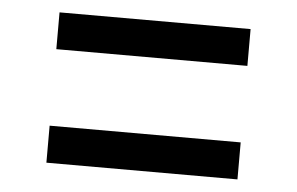

<svg xmlns="http://www.w3.org/2000/svg" viewBox="-36 -551 712 460"><g transform="rotate(5 320.0 -321.0)"><path d="M549.5 -502V-413.5H90V-502ZM549.5 -229.5V-140.5H90V-229.5Z"/></g></svg>

Font: Merriweather
Style: Bold
Weight: 700
Designer: Eben Sorkin
Foundry: Eben Sorkin
Version: Version 2.100; ttfautohint (v1.7.19-72a1) -l 8 -r 50 -G 200 